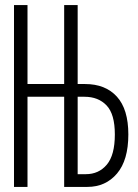

<svg xmlns="http://www.w3.org/2000/svg" viewBox="-20 -734 540 754"><path d="M35 0V-714H88V-404H232V-714H285V-404H314Q394 -404 439 -354.5Q484 -305 484 -206Q484 -105 439.5 -52.5Q395 0 323 0H232V-354H88V0ZM285 -50H317Q368 -50 399.5 -87.5Q431 -125 431 -206Q431 -286 398.5 -320Q366 -354 312 -354H285Z"/></svg>

Font: Noto Sans Mono ExtraCondensed Light
Style: Regular
Weight: 300
Width: 2
Designer: Monotype Design Team
Foundry: Monotype Imaging Inc.
Version: Version 2.014; ttfautohint (v1.8.4.7-5d5b)